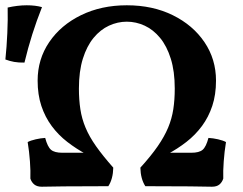

<svg xmlns="http://www.w3.org/2000/svg" viewBox="-59 -705 921 727"><path d="M99 2Q81.3 2 70.9 -6.4Q60.5 -14.7 56 -28.9Q57.1 -56.5 54.4 -93.6Q51.7 -130.7 45.8 -167.1Q57.4 -173.2 76.2 -177.5Q95 -181.8 112.1 -182.8Q121.1 -148.9 134.3 -137.8Q147.4 -126.6 177.1 -126.6H284.8L268.5 -120.6Q229.9 -141.3 195.9 -167.6Q162 -193.8 136.9 -227.7Q111.8 -261.5 97.6 -304Q83.5 -346.5 83.5 -399.7Q83.5 -480.8 127.3 -545.4Q171.1 -610 247.7 -647.5Q324.4 -685 421.2 -685Q519.1 -685 595.2 -647.5Q671.4 -610 715.2 -545.4Q758.9 -480.8 758.9 -399.7Q758.9 -346.5 744.8 -304Q730.7 -261.5 705.6 -227.7Q680.5 -193.8 646.8 -167.6Q613.1 -141.3 573.9 -120.6L557.7 -126.6H665.4Q695.1 -126.6 708.2 -137.8Q721.3 -148.9 730.3 -182.8Q748 -181.8 766.8 -177.5Q785.6 -173.2 796.7 -167.1Q790.7 -130.7 788.1 -93.6Q785.4 -56.5 786.4 -28.9Q781.9 -14.7 771.8 -6.4Q761.7 2 743.5 2Q715.8 1.5 658.7 0.7Q601.5 0 491.3 0Q473.5 -27.4 472.5 -70.2Q513 -114.8 538.2 -151.3Q563.4 -187.8 577.6 -221.7Q591.7 -255.5 597.2 -291.4Q602.7 -327.3 602.7 -369.6Q602.7 -435 587.7 -482.7Q572.8 -530.5 547.1 -561.6Q521.5 -592.7 488.9 -607.8Q456.2 -622.9 421.2 -622.9Q386.3 -622.9 353.6 -607.8Q320.9 -592.7 295.3 -561.6Q269.7 -530.5 254.7 -482.7Q239.8 -435 239.8 -369.6Q239.8 -327.3 245.3 -291.4Q250.7 -255.5 264.9 -221.7Q279 -187.8 304.7 -151.3Q330.5 -114.8 369.9 -70.2Q369 -27.4 351.2 0Q241.4 0 184.2 0.7Q127.1 1.5 99 2ZM33.6 -468Q11.8 -467.6 -5.3 -470.6Q-22.3 -473.7 -38.6 -479.8Q-33.6 -527.6 -31.3 -579.8Q-28.9 -632 -30 -676.4Q-12.2 -680.5 6 -682.7Q24.3 -685 42 -685Q75.3 -685 100 -678Q79.3 -625.8 63.2 -574.9Q47.1 -523.9 33.6 -468Z"/></svg>

Font: Vollkorn
Style: Regular
Weight: 400
Designer: Friedrich Althausen
Foundry: Friedrich Althausen
Version: Version 5.001